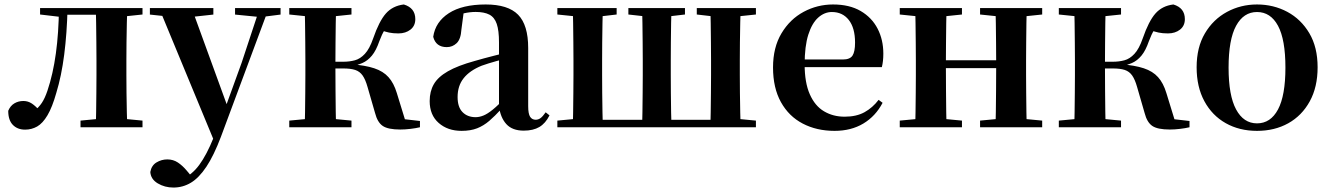

<svg xmlns="http://www.w3.org/2000/svg" viewBox="-20 -572 5982 863"><path d="M92.8 10.7Q58.5 10.7 37.8 -10.6Q17 -31.9 17 -74Q26.6 -96.8 44.6 -107.4Q62.7 -118.1 85.2 -118.1Q105.9 -118.1 123.2 -106.6Q140.5 -95.1 159.3 -73V-60.3H134.4V-73.7Q154.4 -89.2 168 -109.6Q181.6 -129.9 193.2 -164.2Q218.5 -239.5 231.1 -331.7Q243.8 -423.8 245 -535.7H283.7Q280.9 -422.3 268.6 -326.4Q256.3 -230.5 233.1 -154.6Q214.9 -90 193.4 -53.8Q171.9 -17.5 147 -3.4Q122 10.7 92.8 10.7ZM160.1 -506.8V-535.7H263.9V-495.5H256.1ZM265.1 -505.7V-535.7H454.2V-505.7ZM341.9 0V-29.9L450.2 -40.2H513.3L620.5 -29.9V0ZM410.6 0Q411.6 -25.5 412.1 -67.4Q412.6 -109.4 413.1 -154.7Q413.6 -200 413.6 -234.8V-301.2Q413.6 -335.7 413.1 -381Q412.6 -426.4 412.1 -468.7Q411.6 -511 410.6 -535.7H552.1Q551.1 -511 550.1 -468.7Q549.1 -426.4 548.6 -381Q548.1 -335.7 548.1 -301.2V-234.8Q548.1 -200 548.6 -154.7Q549.1 -109.4 550.1 -67.4Q551.1 -25.5 552.1 0ZM480.8 -495.5V-535.7H620.5V-506.8L513.3 -495.5Z M759.5 271Q720.5 271 689.2 252.3Q657.8 233.6 655.6 201.1Q660.8 171.7 683.3 158.1Q705.8 144.5 732.1 144.5Q758.6 144.5 779.5 158.4Q800.4 172.4 818.6 194L848.7 229.9L813.6 252.4L794.4 235.4Q842.2 214.9 875.7 169.1Q909.3 123.3 940 46.7L970.1 -25.6L979 -49.7L1066.1 -289.9L1147.4 -535.7H1188.3L973 42.9Q941.1 127.2 907.7 177.4Q874.2 227.6 838 249.3Q801.7 271 759.5 271ZM946.7 72.2 695.1 -535.7H841.5L1001.1 -97.3L1007.1 -86.2ZM653.7 -506.5V-535.7H939V-506.5L840.7 -495.8H754.6ZM1036.5 -506.5V-535.7H1241.1V-506.5L1159.4 -496.1H1141.8Z M1280.2 0V-29.9L1390 -40.2H1451.6L1559.8 -29.9V0ZM1280.2 -506.8V-535.7H1559.8V-506.8L1451.6 -495.5H1390ZM1348.9 0Q1350.6 -25.5 1351.1 -67.4Q1351.6 -109.4 1352.1 -154.7Q1352.6 -200 1352.6 -234.8V-301.2Q1352.6 -335.7 1352.1 -381Q1351.6 -426.4 1351.1 -468.7Q1350.6 -511 1348.9 -535.7H1490.6Q1489.6 -511 1489.1 -468.2Q1488.6 -425.4 1488.1 -377.7Q1487.6 -330 1487.6 -289.8V-269.3Q1487.6 -217.7 1488.1 -164.9Q1488.6 -112.1 1489.1 -68.8Q1489.6 -25.5 1490.6 0ZM1665.8 -64.1 1631.9 -181.4Q1622.5 -214.7 1609.8 -232.8Q1597 -250.9 1576.6 -257.6Q1556.3 -264.3 1522.4 -264.3H1419.9V-294.5H1522.8Q1550.9 -294.5 1575 -301Q1599.1 -307.4 1620 -329.9Q1641 -352.3 1657.3 -399.3Q1684 -476.8 1714.5 -511.4Q1745 -545.9 1795.1 -551.9Q1846.7 -536.4 1846.7 -485.9Q1846.7 -456 1825 -438.9Q1803.2 -421.8 1770.7 -421.8Q1746.5 -421.8 1728.8 -425.6Q1711.1 -429.3 1691 -436.9L1741.8 -479.7Q1720.6 -455.6 1708.7 -437.1Q1696.8 -418.5 1685 -386.8Q1670.7 -345.1 1651.8 -322.2Q1632.8 -299.2 1608.9 -288.8Q1584.9 -278.3 1555.2 -273.1L1557.4 -283.3Q1621.6 -278.6 1662.1 -265.1Q1702.6 -251.7 1726.3 -225.1Q1750.1 -198.6 1763.6 -153.9L1807.3 -11.8L1712.7 -46L1867.6 -28.2V0Q1848.7 4.5 1824.6 7.3Q1800.5 10.2 1779.2 10.2Q1724.1 10.2 1700.3 -6Q1676.5 -22.2 1665.8 -64.1Z M2054.6 16.2Q1992.2 16.2 1951.8 -19.4Q1911.3 -54.9 1911.3 -117.6Q1911.3 -161.2 1930 -193.6Q1948.7 -226.1 1993.1 -251.5Q2037.6 -277 2113.4 -297.9Q2152.8 -309.4 2202.4 -322Q2252 -334.6 2292 -344.4V-318.9Q2252 -308.9 2212 -297.6Q2171.9 -286.4 2145.1 -276.7Q2091.3 -254.9 2064.1 -220.6Q2036.8 -186.4 2036.8 -135.9Q2036.8 -90.4 2059.1 -67.9Q2081.3 -45.3 2118 -45.3Q2134.3 -45.3 2152.7 -52.6Q2171.1 -59.9 2195.4 -79.7Q2219.8 -99.4 2253.3 -135.5L2268.8 -82.4H2233.7Q2204.6 -50.6 2179.2 -28.7Q2153.7 -6.8 2124.4 4.7Q2095 16.2 2054.6 16.2ZM2334.1 15.2Q2282.6 15.2 2255.9 -14.2Q2229.2 -43.6 2222.9 -94V-96.5V-381.4Q2222.9 -434.7 2212.8 -464.5Q2202.7 -494.3 2179.6 -506.3Q2156.5 -518.3 2118 -518.3Q2092.4 -518.3 2065.3 -512.2Q2038.2 -506.1 2001.8 -491.2L2064.1 -516.3L2053.9 -439.2Q2051.3 -395.9 2032.6 -378Q2013.8 -360.2 1988.3 -360.2Q1939.1 -360.2 1927.2 -406.5Q1936.9 -473.5 1997.4 -512.7Q2057.9 -551.9 2163.1 -551.9Q2263.4 -551.9 2308.7 -505.9Q2354.1 -459.8 2354.1 -356.2V-94.8Q2354.1 -60.3 2362.8 -47Q2371.6 -33.8 2387.7 -33.8Q2399.3 -33.8 2409.3 -40.9Q2419.3 -48.1 2432.7 -67.2L2449.9 -53.4Q2432 -17.5 2404.2 -1.1Q2376.4 15.2 2334.1 15.2Z M2553.9 0Q2555.6 -25.5 2556.1 -67.5Q2556.6 -109.6 2557.1 -154.8Q2557.6 -200 2557.6 -234.8V-301.2Q2557.6 -335.7 2557.1 -381.1Q2556.6 -426.5 2556.1 -468.7Q2555.6 -511 2553.9 -535.7H2689.7Q2688.7 -511 2688 -468.7Q2687.2 -426.5 2686.8 -381.1Q2686.4 -335.7 2686.4 -301.2V-234.8Q2686.4 -200 2686.8 -154.8Q2687.2 -109.6 2688 -67.5Q2688.7 -25.5 2689.7 0ZM2865.4 0Q2867.1 -25.5 2867.6 -67.5Q2868.1 -109.6 2868.6 -154.8Q2869.1 -200 2869.1 -234.8V-301.2Q2869.1 -335.7 2868.6 -381.1Q2868.1 -426.5 2867.6 -468.7Q2867.1 -511 2865.4 -535.7H2998.3Q2997.3 -511 2996.5 -468.7Q2995.8 -426.5 2995.4 -381.1Q2995 -335.7 2995 -301.2V-234.8Q2995 -200 2995.4 -154.8Q2995.8 -109.6 2996.5 -67.5Q2997.3 -25.5 2998.3 0ZM3173 0Q3174 -25.5 3174.5 -67.5Q3175 -109.6 3175.5 -154.8Q3176 -200 3176 -234.8V-301.2Q3176 -335.6 3175.5 -381Q3175 -426.3 3174.5 -468.5Q3174 -510.7 3173 -535.7H3309Q3308 -511 3307.2 -468.7Q3306.3 -426.4 3305.8 -381Q3305.3 -335.7 3305.3 -301.2V-234.8Q3305.3 -200 3305.8 -154.7Q3306.3 -109.4 3307.2 -67.4Q3308 -25.5 3309 0ZM2485.2 -506.8V-535.7H2751.7V-506.8L2654.8 -495.5H2595.2ZM2804.4 -506.8V-535.7H3058.8V-506.8L2961.7 -495.5H2905.7ZM3111.9 -506.8V-535.7H3377.7V-506.8L3269.3 -495.5H3210.1ZM2485.2 0V-29.9L2594 -40.2H2624.1V0ZM3238.5 0V-40.2H3269.3L3377.7 -29.9V0ZM2624.1 0V-33.6H3238.5V0Z M3731.2 16.2Q3650.8 16.2 3588.2 -16.5Q3525.6 -49.1 3490.1 -113Q3454.6 -176.9 3454.6 -268.8Q3454.6 -358.8 3492.6 -422.2Q3530.5 -485.7 3592.2 -518.8Q3653.9 -551.9 3724.4 -551.9Q3798.1 -551.9 3848.5 -522.5Q3898.8 -493.1 3924.6 -443.2Q3950.4 -393.3 3950.4 -330.9Q3950.4 -296.1 3943.7 -270.2H3513.1V-304.6H3768.4Q3800.5 -304.6 3811.9 -322.2Q3823.3 -339.8 3823.3 -380.4Q3823.3 -446.3 3795.2 -482.2Q3767.1 -518 3719.1 -518Q3685.7 -518 3657.6 -492.9Q3629.6 -467.8 3613.1 -416Q3596.7 -364.1 3596.7 -282.7Q3596.7 -200.5 3619.9 -148.2Q3643 -95.8 3683.8 -71.7Q3724.5 -47.5 3776.4 -47.5Q3829.4 -47.5 3865.9 -67.7Q3902.3 -87.9 3929.2 -123.2L3947.1 -109.9Q3915.6 -49.8 3860.7 -16.8Q3805.7 16.2 3731.2 16.2Z M4092.9 0Q4094.6 -25.5 4095.1 -67.5Q4095.6 -109.6 4096.1 -154.8Q4096.6 -200 4096.6 -234.8V-301.2Q4096.6 -335.7 4096.1 -381.1Q4095.6 -426.5 4095.1 -468.7Q4094.6 -511 4092.9 -535.7H4234.6Q4233.6 -510.7 4233.1 -467.8Q4232.6 -425 4232.1 -378Q4231.6 -331 4231.6 -291.8V-270.6Q4231.6 -217.9 4232.1 -165Q4232.6 -112.1 4233.1 -68.6Q4233.6 -25.1 4234.6 0ZM4453.6 0Q4455.6 -25.1 4456.1 -68.6Q4456.6 -112.1 4457.1 -165Q4457.6 -217.9 4457.6 -270.6V-291.8Q4457.6 -330.7 4457.1 -378Q4456.6 -425.4 4456.1 -468.1Q4455.6 -510.7 4453.6 -535.7H4595Q4594 -510.7 4593.5 -468.5Q4593 -426.3 4592.5 -381Q4592 -335.6 4592 -301.2V-234.8Q4592 -200 4592.5 -154.8Q4593 -109.6 4593.5 -67.5Q4594 -25.5 4595 0ZM4024.2 0V-29.9L4134 -40.2H4195.6L4303.8 -29.9V0ZM4024.2 -506.8V-535.7H4303.8V-506.8L4195.6 -495.5H4134ZM4385.2 0V-29.9L4493.9 -40.2H4556.5L4664.4 -29.9V0ZM4385.2 -506.8V-535.7H4664.4V-506.8L4556.5 -495.5H4493.9ZM4163.9 -265.9V-301H4524.1V-265.9Z M4739.2 0V-29.9L4849 -40.2H4910.6L5018.8 -29.9V0ZM4739.2 -506.8V-535.7H5018.8V-506.8L4910.6 -495.5H4849ZM4807.9 0Q4809.6 -25.5 4810.1 -67.4Q4810.6 -109.4 4811.1 -154.7Q4811.6 -200 4811.6 -234.8V-301.2Q4811.6 -335.7 4811.1 -381Q4810.6 -426.4 4810.1 -468.7Q4809.6 -511 4807.9 -535.7H4949.6Q4948.6 -511 4948.1 -468.2Q4947.6 -425.4 4947.1 -377.7Q4946.6 -330 4946.6 -289.8V-269.3Q4946.6 -217.7 4947.1 -164.9Q4947.6 -112.1 4948.1 -68.8Q4948.6 -25.5 4949.6 0ZM5124.8 -64.1 5090.9 -181.4Q5081.5 -214.7 5068.8 -232.8Q5056 -250.9 5035.6 -257.6Q5015.3 -264.3 4981.4 -264.3H4878.9V-294.5H4981.8Q5009.9 -294.5 5034 -301Q5058.1 -307.4 5079 -329.9Q5100 -352.3 5116.3 -399.3Q5143 -476.8 5173.5 -511.4Q5204 -545.9 5254.1 -551.9Q5305.7 -536.4 5305.7 -485.9Q5305.7 -456 5284 -438.9Q5262.2 -421.8 5229.7 -421.8Q5205.5 -421.8 5187.8 -425.6Q5170.1 -429.3 5150 -436.9L5200.8 -479.7Q5179.6 -455.6 5167.7 -437.1Q5155.8 -418.5 5144 -386.8Q5129.7 -345.1 5110.8 -322.2Q5091.8 -299.2 5067.9 -288.8Q5043.9 -278.3 5014.2 -273.1L5016.4 -283.3Q5080.6 -278.6 5121.1 -265.1Q5161.6 -251.7 5185.3 -225.1Q5209.1 -198.6 5222.6 -153.9L5266.3 -11.8L5171.7 -46L5326.6 -28.2V0Q5307.7 4.5 5283.6 7.3Q5259.5 10.2 5238.2 10.2Q5183.1 10.2 5159.3 -6Q5135.5 -22.2 5124.8 -64.1Z M5630 16.2Q5550.7 16.2 5489.5 -18.3Q5428.3 -52.8 5393.5 -117Q5358.6 -181.2 5358.6 -269.8Q5358.6 -359.1 5395.8 -422Q5433 -484.9 5494.9 -518.4Q5556.8 -551.9 5630 -551.9Q5704.1 -551.9 5766.1 -518.8Q5828 -485.6 5865.2 -422.7Q5902.4 -359.8 5902.4 -269.8Q5902.4 -180.5 5867 -116.3Q5831.6 -52 5770.4 -17.9Q5709.2 16.2 5630 16.2ZM5630 -17.5Q5691 -17.5 5724.4 -80.1Q5757.7 -142.6 5757.7 -268.1Q5757.7 -394.2 5724.4 -456.1Q5691 -518 5630 -518Q5569.7 -518 5536 -456.1Q5502.2 -394.2 5502.2 -268.1Q5502.2 -142.6 5536 -80.1Q5569.7 -17.5 5630 -17.5Z"/></svg>

Font: Noto Serif HK
Style: Regular
Weight: 200
Designer: Ryoko NISHIZUKA 西塚涼子 (kana & ideographs); Frank Grießhammer (Latin, Greek & Cyrillic); Wenlong ZHANG 张文龙 (bopomofo); San
Foundry: Adobe
Version: Version 2.001;hotconv 1.1.0;makeotfexe 2.6.0